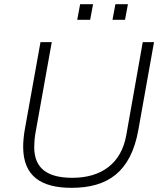

<svg xmlns="http://www.w3.org/2000/svg" viewBox="-20 -888 780 920"><path d="M350 -793H412L426 -868H364ZM519 -793H579L593 -868H533ZM323 12C495 12 607 -63 643 -266L718 -686H664L585 -240C561 -104 465 -36 327 -36C211 -36 144 -78 144 -183C144 -200 146 -231 150 -251L228 -686H174L100 -274C94 -243 91 -209 91 -185C91 -42 179 12 323 12Z"/></svg>

Font: Archivo Thin
Style: Italic
Weight: 100
Italic angle: -10°
Designer: Hector Gatti
Foundry: Omnibus-Type
Version: Version 2.001